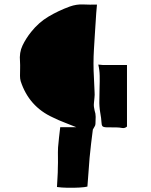

<svg xmlns="http://www.w3.org/2000/svg" viewBox="-20 -795 696 883"><path d="M72 -446Q72 -462 72.5 -479Q73 -496 72 -512Q68 -553 83.5 -585.5Q99 -618 123 -648Q158 -692 203.5 -719Q249 -746 301 -765Q332 -776 362.5 -774.5Q393 -773 426 -774Q424 -753 422.5 -734Q421 -715 420 -695Q419 -680 418 -664.5Q417 -649 416 -633Q414 -600 412 -567.5Q410 -535 410 -503Q410 -470 412 -437Q414 -404 415 -371Q416 -359 414.5 -346.5Q413 -334 412 -321Q411 -312 412 -304Q413 -296 415 -287Q420 -273 420 -257.5Q420 -242 419 -226Q419 -219 415 -213Q411 -207 407 -199Q403 -168 399 -135Q395 -102 392 -69Q389 -36 387 -3Q385 30 382 63Q372 66 346 67.5Q320 69 291 68.5Q262 68 242 65Q243 42 244.5 20Q246 -2 246 -24Q247 -47 246.5 -71Q246 -95 247 -117Q249 -140 251.5 -163Q254 -186 257 -210H331Q302 -222 275.5 -232Q249 -242 223 -255Q113 -305 75 -422Q72 -433 72 -446ZM438 -394Q439 -420 438.5 -446.5Q438 -473 432 -498L454 -496H564V-213Q554 -204 541 -206.5Q528 -209 516 -209Q484 -209 469.5 -209.5Q455 -210 451 -215Q447 -220 446.5 -234.5Q446 -249 441 -277Q436 -306 437 -335.5Q438 -365 438 -394Z"/></svg>

Font: Palette Mosaic
Style: Regular
Weight: 400
Designer: Shibuyafont
Version: Version 1.001